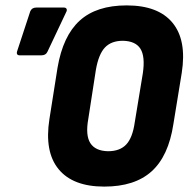

<svg xmlns="http://www.w3.org/2000/svg" viewBox="-20 -683 698 711"><path d="M366 8Q250 8 197 -56.5Q144 -121 163 -242L193 -432Q213 -550 275 -606.5Q337 -663 449 -663Q566 -663 619 -598.5Q672 -534 653 -413L622 -223Q604 -105 541.5 -48.5Q479 8 366 8ZM380 -123Q424 -123 447.5 -148Q471 -173 479 -230L509 -412Q518 -474 500 -502.5Q482 -531 435 -532Q392 -532 368.5 -507Q345 -482 335 -424L307 -243Q296 -182 314.5 -153Q333 -124 380 -123ZM54 -478Q38 -478 44 -495L92 -641Q98 -655 114 -655H217Q224 -655 226.5 -650Q229 -645 225 -638L156 -492Q150 -478 132 -478Z"/></svg>

Font: Sofia Sans Condensed Black
Style: Italic
Weight: 900
Italic angle: -9°
Version: Version 4.100